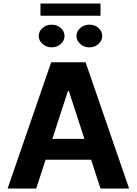

<svg xmlns="http://www.w3.org/2000/svg" viewBox="-20 -1086 788 1106"><path d="M188.6 0H23.8L274.9 -727.3H473L723.7 0H558.9L505 -165.8H242.5ZM281.6 -285.9H466.3L376.8 -561.1H371.1ZM277.7 -813.3Q247.2 -813.3 225.1 -832.7Q203.1 -852.1 203.1 -878.4Q203.1 -906 225.1 -925Q247.2 -943.9 277.7 -943.9Q308.6 -943.9 330.1 -925Q351.6 -906 351.6 -878.4Q351.6 -852.1 330.1 -832.7Q308.6 -813.3 277.7 -813.3ZM495 -813.3Q464.5 -813.3 442.5 -832.7Q420.5 -852.1 420.5 -878.4Q420.5 -906 442.5 -925Q464.5 -943.9 495 -943.9Q525.9 -943.9 547.4 -925Q568.9 -906 568.9 -878.4Q568.9 -852.1 547.4 -832.7Q525.9 -813.3 495 -813.3ZM558.9 -1065.7V-995.5H213.1V-1065.7Z"/></svg>

Font: Inter UI
Style: Bold
Weight: 700
Designer: Rasmus Andersson
Foundry: rsms
Version: 3.2;8d6f07862